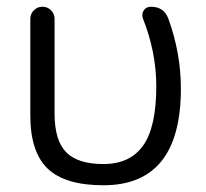

<svg xmlns="http://www.w3.org/2000/svg" viewBox="-20 -540 612 570"><path d="M287 10Q173 10 121.5 -39.5Q70 -89 70 -197V-484Q70 -499 80.5 -509.5Q91 -520 106 -520Q121 -520 131.5 -509.5Q142 -499 142 -484V-203Q142 -123 176.5 -88Q211 -53 287 -53Q366 -53 405 -108Q444 -163 444 -284Q444 -385 404 -486Q400 -499 407 -509.5Q414 -520 428 -520Q467 -520 480 -484Q517 -382 517 -277Q517 10 287 10Z"/></svg>

Font: Rounded Mplus 1c
Style: Regular
Weight: 400
Version: Version 1.059.20150529